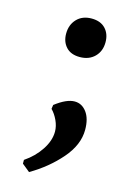

<svg xmlns="http://www.w3.org/2000/svg" viewBox="-92 -447 421 643"><g transform="rotate(15 119.0 -125.5)"><path d="M48 128V115Q82 92 103 60Q124 28 124 -3Q124 -22 115 -41.5Q106 -61 93 -74L95 -88Q134 -118 162 -118Q187 -118 203.5 -96Q220 -74 220 -35Q220 17 177.5 66Q135 115 75 150ZM75 -330Q75 -361 94 -381Q113 -401 145 -401Q176 -401 193 -383Q210 -365 210 -336Q210 -305 190.5 -285.5Q171 -266 139 -266Q108 -266 91.5 -284Q75 -302 75 -330Z"/></g></svg>

Font: Alegreya SC Medium
Style: Regular
Weight: 500
Designer: Juan Pablo del Peral
Foundry: Huerta Tipografica
Version: Version 2.007; ttfautohint (v1.6)